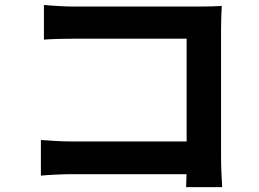

<svg xmlns="http://www.w3.org/2000/svg" viewBox="-20 -730 1040 772"><path d="M156.6 -710.1Q184.8 -707.4 219.7 -705.5Q254.5 -703.6 280.4 -703.6H784.1Q806.1 -703.6 832.7 -704.4Q859.3 -705.1 871.6 -706.1Q870.6 -688.6 869.7 -662.3Q868.8 -636.1 868.8 -613.7V-95.6Q868.8 -69.9 870.3 -35.1Q871.8 -0.3 873.4 22.3H728.4Q729.2 -0.3 729.8 -26.5Q730.4 -52.8 730.4 -80.3V-574.5H280.7Q248.9 -574.5 213.2 -573.5Q177.6 -572.5 156.6 -570.7ZM144.4 -167.1Q169.8 -165.3 202.5 -163.3Q235.2 -161.3 268.7 -161.3H809.2V-29.7H272.8Q243.9 -29.7 206.4 -28Q168.9 -26.3 144.4 -23.8Z"/></svg>

Font: Noto Sans TC Thin
Style: Regular
Weight: 100
Designer: Ryoko NISHIZUKA 西塚涼子 (kana, bopomofo & ideographs); Paul D. Hunt (Latin, Greek & Cyrillic); Sandoll Communications 산돌커뮤니
Foundry: Adobe
Version: Version 2.004-H2;hotconv 1.0.118;makeotfexe 2.5.65603